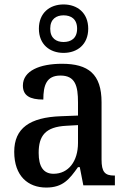

<svg xmlns="http://www.w3.org/2000/svg" viewBox="-20 -834 573 864"><path d="M266 -596C328 -596 377 -634 377 -705C377 -776 328 -814 266 -814C204 -814 155 -776 155 -705C155 -634 204 -596 266 -596ZM266 -645C234 -645 206 -661 206 -705C206 -749 234 -765 266 -765C299 -765 327 -749 327 -705C327 -661 299 -645 266 -645ZM188 10C263 10 292 -27 331 -82H339L355 0H497V-44H494C452 -44 437 -60 437 -116V-374C437 -501 377 -547 259 -547C160 -547 83 -516 83 -449C83 -404 114 -386 175 -386C175 -450 189 -494 252 -494C319 -494 331 -447 331 -373V-314L254 -311C114 -306 44 -257 44 -151C44 -41 107 10 188 10ZM221 -52C175 -52 154 -85 154 -146C154 -223 184 -263 278 -268L331 -271V-191C331 -108 288 -52 221 -52Z"/></svg>

Font: Noto Serif Ethiopic SemiCondensed Medium
Style: Regular
Weight: 500
Width: 4
Designer: Monotype Design Team
Foundry: Monotype Imaging Inc.
Version: Version 2.102